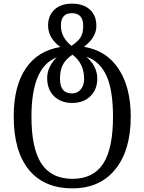

<svg xmlns="http://www.w3.org/2000/svg" viewBox="-20 -785 790 1050"><path d="M376 245Q527 245 611 140.5Q695 36 695 -147Q695 -308 628.5 -408.5Q562 -509 439 -529Q507 -580 507 -643Q507 -700 471.5 -732.5Q436 -765 374 -765Q313 -765 278 -732.5Q243 -700 243 -646Q243 -577 310 -528Q187 -508 121 -411Q55 -314 55 -148Q55 42 138 143.5Q221 245 376 245ZM371 -534Q313 -580 313 -645Q313 -713 373 -713Q435 -713 435 -644Q435 -603 420.5 -580.5Q406 -558 371 -534ZM374 -274Q308 -274 308 -354Q308 -399 323 -429.5Q338 -460 376 -486Q440 -439 440 -353Q440 -318 421.5 -296Q403 -274 374 -274ZM376 193Q262 193 207 110.5Q152 28 152 -147Q152 -419 290 -471Q238 -419 238 -358Q238 -296 275.5 -259Q313 -222 375 -222Q437 -222 474.5 -259Q512 -296 512 -355Q512 -423 452 -475Q526 -450 562 -371Q598 -292 598 -147Q598 28 544 110.5Q490 193 376 193Z"/></svg>

Font: Noto Serif Georgian
Style: Regular
Weight: 400
Designer: Monotype Design Team
Foundry: Monotype Imaging Inc.
Version: Version 1.901